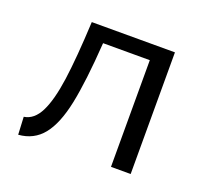

<svg xmlns="http://www.w3.org/2000/svg" viewBox="-82 -511 659 614"><g transform="rotate(20 247.0 -204.5)"><path d="M133 -414H416V0H349V-363H190Q181 -230 165 -153Q149 -76 118 -37.5Q87 1 35 5L32 -55Q66 -60 86 -100Q106 -140 116.5 -215Q127 -290 133 -414Z"/></g></svg>

Font: LXGW Bright GB
Style: Regular
Weight: 400
Designer: Christian Thalmann (Catharsis Fonts)
Foundry: LXGW / Christian Thalmann (Catharsis Fonts) / Fontworks Inc.
Version: Version 5.510